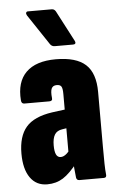

<svg xmlns="http://www.w3.org/2000/svg" viewBox="-52 -746 484 789"><g transform="rotate(-5 190.0 -351.5)"><path d="M244 0Q233 0 231 -11Q229 -26 227 -50.5Q225 -75 225 -94L209 -113V-358Q209 -381 204 -389Q199 -397 185 -397Q169 -397 163.5 -385Q158 -373 161 -346Q163 -333 149 -333H46Q34 -333 33 -347Q27 -423 67.5 -463Q108 -503 190 -503Q274 -503 313 -467.5Q352 -432 352 -354V-130Q352 -84 352.5 -58Q353 -32 355 -14Q357 0 345 0ZM111 6Q66 6 41 -29.5Q16 -65 16 -129Q16 -200 48.5 -238Q81 -276 157 -287L218 -295L217 -218L192 -214Q170 -211 160.5 -195.5Q151 -180 151 -151Q151 -126 157 -113.5Q163 -101 176 -101Q188 -101 200.5 -112Q213 -123 228 -147L240 -75Q205 -30 176.5 -12Q148 6 111 6ZM191 -557Q179 -557 172 -567L88 -693Q84 -700 86 -704.5Q88 -709 93 -709H192Q202 -709 208 -699L275 -571Q278 -565 276 -561Q274 -557 267 -557Z"/></g></svg>

Font: Sofia Sans Extra Condensed Black
Style: Regular
Weight: 900
Designer: Botio Nikoltchev, Ani Petrova
Foundry: lettersoup
Version: Version 4.101